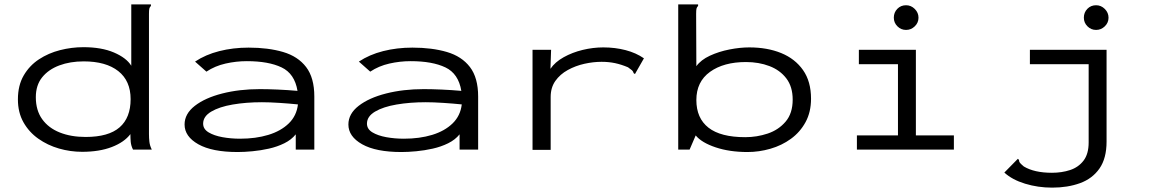

<svg xmlns="http://www.w3.org/2000/svg" viewBox="-20 -685 5290 879"><path d="M356 10Q302 10 250 -5Q198 -20 155.5 -50Q113 -80 87.5 -125Q62 -170 62 -230Q62 -294 88.5 -339.5Q115 -385 158.5 -413.5Q202 -442 255 -455.5Q308 -469 362 -469Q445 -469 502 -444.5Q559 -420 581 -384V-665H671V-658Q665 -652 663.5 -645Q662 -638 662 -621V-71Q662 -53 664 -35.5Q666 -18 675 0H589Q580 -18 578.5 -35.5Q577 -53 577 -71Q549 -34 492 -12Q435 10 356 10ZM372 -58Q477 -58 527.5 -102Q578 -146 578 -231Q578 -315 521.5 -359.5Q465 -404 363 -404Q301 -404 251.5 -385.5Q202 -367 173 -331Q144 -295 144 -240Q144 -180 173 -139.5Q202 -99 253.5 -78.5Q305 -58 372 -58Z M1068 11Q951 11 888 -24.5Q825 -60 825 -115Q825 -164 872 -200.5Q919 -237 997.5 -257Q1076 -277 1170 -277Q1205 -277 1251 -275Q1297 -273 1342 -269Q1329 -348 1269 -376.5Q1209 -405 1110 -405Q1061 -405 1012.5 -394Q964 -383 925 -357L873 -403Q921 -435 984 -451Q1047 -467 1118 -467Q1208 -467 1276 -447Q1344 -427 1381.5 -378Q1419 -329 1419 -243V0H1334V-70Q1314 -45 1281.5 -29Q1249 -13 1211 -4.5Q1173 4 1135.5 7.5Q1098 11 1068 11ZM910 -119Q910 -94 935 -79Q960 -64 998.5 -57Q1037 -50 1079 -50Q1151 -50 1208.5 -67.5Q1266 -85 1302 -120Q1338 -155 1344 -207Q1305 -211 1259 -214Q1213 -217 1179 -217Q1107 -217 1045.5 -206.5Q984 -196 947 -174Q910 -152 910 -119Z M1818 11Q1701 11 1638 -24.5Q1575 -60 1575 -115Q1575 -164 1622 -200.5Q1669 -237 1747.5 -257Q1826 -277 1920 -277Q1955 -277 2001 -275Q2047 -273 2092 -269Q2079 -348 2019 -376.5Q1959 -405 1860 -405Q1811 -405 1762.5 -394Q1714 -383 1675 -357L1623 -403Q1671 -435 1734 -451Q1797 -467 1868 -467Q1958 -467 2026 -447Q2094 -427 2131.5 -378Q2169 -329 2169 -243V0H2084V-70Q2064 -45 2031.5 -29Q1999 -13 1961 -4.5Q1923 4 1885.5 7.5Q1848 11 1818 11ZM1660 -119Q1660 -94 1685 -79Q1710 -64 1748.5 -57Q1787 -50 1829 -50Q1901 -50 1958.5 -67.5Q2016 -85 2052 -120Q2088 -155 2094 -207Q2055 -211 2009 -214Q1963 -217 1929 -217Q1857 -217 1795.5 -206.5Q1734 -196 1697 -174Q1660 -152 1660 -119Z M2418 -457H2503L2500 -370Q2521 -401 2560.5 -423Q2600 -445 2647.5 -456.5Q2695 -468 2742 -468Q2796 -468 2844 -455.5Q2892 -443 2928 -418L2892 -355L2887 -346L2881 -350Q2879 -358 2873.5 -363Q2868 -368 2855 -377Q2824 -390 2795.5 -396Q2767 -402 2734 -402Q2696 -402 2655.5 -393Q2615 -384 2579.5 -364.5Q2544 -345 2522.5 -314.5Q2501 -284 2501 -241V1H2418Z M3402 11Q3320 11 3256 -10.5Q3192 -32 3165 -65L3137 0H3085V-665H3176V-658Q3170 -652 3168.5 -645Q3167 -638 3167 -621L3168 -382Q3189 -411 3230 -430Q3271 -449 3319.5 -458.5Q3368 -468 3410 -468Q3493 -468 3556.5 -442Q3620 -416 3656.5 -364Q3693 -312 3693 -233Q3693 -172 3668 -126Q3643 -80 3601 -49.5Q3559 -19 3507 -4Q3455 11 3402 11ZM3392 -57Q3445 -57 3494.5 -73.5Q3544 -90 3576.5 -128Q3609 -166 3609 -229Q3609 -288 3580 -326Q3551 -364 3502.5 -382.5Q3454 -401 3395 -401Q3293 -401 3230.5 -356Q3168 -311 3168 -227Q3168 -144 3223.5 -100.5Q3279 -57 3392 -57Z M3903 0V-65H4091V-391H3912V-457H4173V-65H4347V0ZM4128 -548Q4105 -548 4088.5 -564.5Q4072 -581 4072 -604Q4072 -628 4088 -644.5Q4104 -661 4128 -661Q4151 -661 4168 -644Q4185 -627 4185 -604Q4185 -581 4168 -564.5Q4151 -548 4128 -548Z M4797 174Q4732 174 4673 156Q4614 138 4578 105L4633 49L4640 42L4645 47Q4645 55 4649.5 60.5Q4654 66 4667 77Q4715 106 4796 106Q4841 106 4879 93.5Q4917 81 4940.5 50.5Q4964 20 4964 -33V-391H4695V-457H5046V-37Q5046 40 5013.5 86.5Q4981 133 4924.5 153.5Q4868 174 4797 174ZM4998 -548Q4975 -548 4958.5 -564.5Q4942 -581 4942 -604Q4942 -628 4958 -644.5Q4974 -661 4998 -661Q5021 -661 5038 -644Q5055 -627 5055 -604Q5055 -581 5038 -564.5Q5021 -548 4998 -548Z"/></svg>

Font: Inconsolata ExtraExpanded
Style: Regular
Weight: 400
Width: 8
Monospace: yes
Designer: Raph Levien, Cyreal, Brenton Simpson
Foundry: Raph Levien, Cyreal, Google
Version: Version 3.000; ttfautohint (v1.8.2.53-6de2)